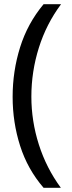

<svg xmlns="http://www.w3.org/2000/svg" viewBox="-20 -734 340 912"><path d="M40 -274Q40 -396 75.5 -509.5Q111 -623 187 -714H270Q200 -620 164.5 -507Q129 -394 129 -275Q129 -159 164.5 -47.5Q200 64 269 158H187Q111 70 75.5 -41.5Q40 -153 40 -274Z"/></svg>

Font: BC Sans
Style: Regular
Weight: 400
Designer: Monotype Design Team
Province of B.C.
Foundry: Monotype Imaging Inc.
Version: Version 2.000;GOOG;noto-source:20170915:90ef993387c0